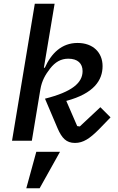

<svg xmlns="http://www.w3.org/2000/svg" viewBox="-20 -760 640 1037"><path d="M122 257H194L304 60H176ZM45 0H152L198 -277C206 -325 226 -358 250 -389C278 -425 309 -443 349 -443C400 -443 426 -417 426 -376C426 -313 370 -264 223 -227L291 -67C314 -14 338 12 385 12C430 12 465 -12 514 -61L577 -126L522 -181L411 -77L397 -79L338 -215C488 -255 534 -327 534 -403C534 -476 483 -528 399 -528C313 -528 257 -472 222 -394H217L275 -740H168Z"/></svg>

Font: IBM Mono Medium
Style: Italic
Weight: 500
Italic angle: -9°
Monospace: yes
Designer: Mike Abbink, Paul van der Laan, Pieter van Rosmalen
Foundry: Bold Monday
Version: Version 2.3